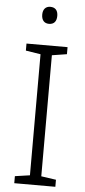

<svg xmlns="http://www.w3.org/2000/svg" viewBox="-61 -944 433 978"><g transform="rotate(5 155.5 -455.5)"><path d="M156 -911C132 -911 118 -895 118 -868C118 -840 132 -824 156 -824C182 -824 195 -840 195 -868C195 -895 182 -911 156 -911ZM261 0V-36L185 -47V-666L261 -678V-714H51V-678L127 -666V-47L51 -36V0Z"/></g></svg>

Font: Noto Sans Bengali Light
Style: Regular
Weight: 300
Designer: Jelle Bosma - Monotype Design Team
Foundry: Monotype Imaging Inc.
Version: Version 2.003